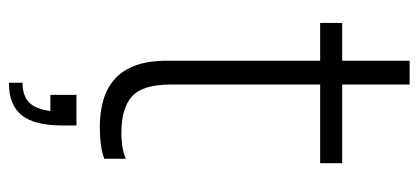

<svg xmlns="http://www.w3.org/2000/svg" viewBox="-272 -448 931 427"><g transform="rotate(90 193.5 -234.5)"><path d="M262 9Q229 9 202 1Q175 -7 155.5 -24.5Q136 -42 125.5 -70.5Q115 -99 115 -141V-481H31V-530H115V-680H168V-530H343V-481H168V-149Q168 -86 194.5 -62.5Q221 -39 275 -39Q312 -39 333 -49V-1Q308 9 262 9ZM166 211H164V181Q191 181 206.5 167.5Q222 154 227 119H191V61H259V93Q259 154 236.5 182.5Q214 211 166 211Z"/></g></svg>

Font: Tanohe Sans Light
Style: Regular
Weight: 300
Designer: Village Type and Design LLC & Cristiano Sobral
Foundry: Cooper Hewitt Smithsonian Design Museum
Version: Version 1.00;September 29, 2021;FontCreator 13.0.0.2655 64-b